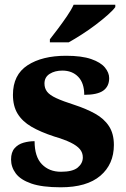

<svg xmlns="http://www.w3.org/2000/svg" viewBox="-20 -786 536 816"><path d="M238 10Q159 10 113 -6Q67 -22 47 -49Q27 -76 27 -108Q27 -139 42 -156Q57 -173 80 -179.5Q103 -186 127 -186Q127 -120 158 -88Q189 -56 239 -56Q289 -56 310.5 -74Q332 -92 332 -117Q332 -137 319.5 -152Q307 -167 280.5 -180Q254 -193 210 -206Q152 -225 113.5 -247.5Q75 -270 55 -302.5Q35 -335 35 -383Q35 -468 97 -508.5Q159 -549 261 -549Q327 -549 367.5 -535Q408 -521 426 -499Q444 -477 444 -454Q444 -419 419 -401Q394 -383 338 -383Q338 -433 312.5 -459.5Q287 -486 245 -486Q213 -486 191 -472Q169 -458 169 -431Q169 -411 180 -396.5Q191 -382 219 -369Q247 -356 297 -340Q346 -324 384 -303Q422 -282 443 -250Q464 -218 464 -170Q464 -88 406.5 -39Q349 10 238 10ZM192 -619Q207 -638 226.5 -664Q246 -690 264.5 -717Q283 -744 293 -766H470V-756Q461 -743 438.5 -723Q416 -703 387 -681Q358 -659 327.5 -639.5Q297 -620 272 -606H192Z"/></svg>

Font: Noto Serif Armenian ExtraBold
Style: Regular
Weight: 800
Version: Version 2.007